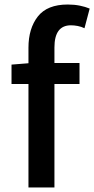

<svg xmlns="http://www.w3.org/2000/svg" viewBox="-20 -830 417 850"><path d="M31 -458V-544L106 -550V-619Q106 -704 147.5 -757Q189 -810 280 -810Q309 -810 333.5 -805Q358 -800 377 -792L354 -705Q340 -712 324 -715Q308 -718 294 -718Q221 -718 221 -620V-551H332V-458H221V0H106V-458Z"/></svg>

Font: Source Han Sans SC Medium
Style: Regular
Weight: 500
Designer: Ryoko NISHIZUKA 西塚涼子 (kana, bopomofo & ideographs); Paul D. Hunt (Latin, Greek & Cyrillic); Sandoll Communications 산돌커뮤니
Foundry: Adobe
Version: Version 2.004;hotconv 1.0.118;makeotfexe 2.5.65603